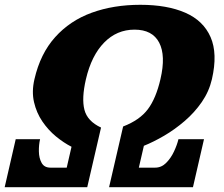

<svg xmlns="http://www.w3.org/2000/svg" viewBox="-52 -780 932 800"><path d="M691.5 -200H798L752 0H402.5L461 -253Q530 -279.5 564 -324.8Q598 -370 616.5 -450Q639.5 -548.5 611.2 -602.5Q583 -656.5 508.5 -656.5Q434.5 -656.5 381.8 -602.5Q329 -548.5 306 -450Q287.5 -370 299.8 -322.5Q312 -275 369 -248.5L311.5 0H-32.5L13.5 -200H115Q109.5 -176.5 110 -148.8Q110.5 -121 121.5 -101.2Q132.5 -81.5 158 -81.5H226L246 -168.5Q213.5 -185 181.2 -211.5Q149 -238 124.5 -274Q100 -310 89.8 -354.2Q79.5 -398.5 91.5 -450Q116 -556.5 177.8 -625.2Q239.5 -694 330.2 -727Q421 -760 532.5 -760Q644.5 -760 720 -727Q795.5 -694 825.5 -625.2Q855.5 -556.5 831 -450Q819 -398.5 788.8 -354.8Q758.5 -311 717.5 -275.8Q676.5 -240.5 632 -214.5Q587.5 -188.5 547.5 -172.5L526.5 -81.5H594.5Q620.5 -81.5 640.2 -101.2Q660 -121 673 -148.8Q686 -176.5 691.5 -200Z"/></svg>

Font: Besley* Narrow Fatface
Style: Italic
Weight: 900
Width: 4
Italic angle: -13°
Designer: Owen Earl
Foundry: indestructible type*
Version: Version 3.000; ttfautohint (v1.8.3)